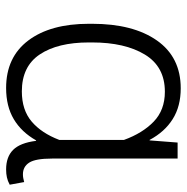

<svg xmlns="http://www.w3.org/2000/svg" viewBox="-12 -566 588 603"><g transform="rotate(90 281.5 -264.0)"><path d="M477.5 -528.3V-133.8Q477.5 -82 490.2 -62.3Q502.9 -42.5 526.9 -42.5Q533.2 -42.5 538.6 -43.5Q543.9 -44.4 551.3 -46.4L559.6 -1Q547.9 5.4 536.6 7.8Q525.4 10.3 511.7 10.3Q472.2 10.3 450.2 -11.7Q428.2 -33.7 421.9 -83.5L420.4 -84Q394.5 -38.1 354 -13.9Q313.5 10.3 255.9 10.3Q159.2 10.3 106.7 -59.3Q54.2 -128.9 54.2 -249.5V-259.8Q54.2 -388.7 106.7 -463.4Q159.2 -538.1 256.8 -538.1Q313.5 -538.1 353.5 -512.9Q393.6 -487.8 418.9 -440.4H420.4L427.2 -528.3ZM112.8 -249.5Q112.8 -151.9 150.4 -95.5Q188 -39.1 266.6 -39.1Q324.7 -39.1 361.1 -69.8Q397.5 -100.6 418.9 -156.7V-359.9Q397.9 -418 361.6 -453.1Q325.2 -488.3 267.6 -488.3Q189 -488.3 150.9 -425.5Q112.8 -362.8 112.8 -259.8Z"/></g></svg>

Font: Franko
Style: Light
Weight: 300
Designer: Google
Version: Version 1.200310; 2013